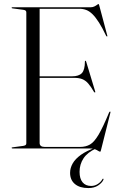

<svg xmlns="http://www.w3.org/2000/svg" viewBox="-20 -736 594 952"><path d="M157.5 -357.5H336.5Q371 -357.5 386 -373.5Q401 -389.5 401 -431Q401 -433 401.5 -433.8Q402 -434.5 403 -434.5Q406 -435.5 407.5 -429.5L452 -282.5Q453 -280 452.5 -278.8Q452 -277.5 451 -277.5Q450 -277.5 449 -278Q448 -278.5 446.5 -279.5Q430.5 -307.5 417 -322.5Q403.5 -337.5 387.5 -343.8Q371.5 -350 347.5 -350H157.5ZM37.5 -697.5Q37.5 -698.5 38.5 -699.2Q39.5 -700 41.5 -700H430Q439.5 -700 447.8 -704Q456 -708 461.2 -712Q466.5 -716 468 -716Q469.5 -716 470.2 -714.8Q471 -713.5 472.5 -707.5L512 -559.5Q513 -557.5 512.5 -556.5Q512 -555.5 510.5 -555Q510 -555 509 -555.5Q508 -556 506.5 -558Q487.5 -598 470.8 -624.2Q454 -650.5 438.8 -665.5Q423.5 -680.5 407.8 -686.5Q392 -692.5 373.5 -692.5H176.5V-27Q176.5 -17.5 182.8 -12.5Q189 -7.5 201 -7.5H377Q405.5 -7.5 426.2 -19.5Q447 -31.5 468.8 -68.2Q490.5 -105 521 -178.5Q522.5 -180.5 523.5 -181.8Q524.5 -183 526 -182.5Q527.5 -182.5 527.8 -180.8Q528 -179 527 -176L481 7Q479.5 12.5 478.8 14.2Q478 16 476.5 16Q472.5 16 466.8 12Q461 8 450.8 4Q440.5 0 422.5 0H41.5Q39.5 0 38.5 -1Q37.5 -2 37.5 -2.5Q37.5 -5 42 -5.5L94.5 -12.5Q103 -14 106.8 -16.8Q110.5 -19.5 110.5 -25.5V-674.5Q110.5 -680.5 106.8 -683.5Q103 -686.5 94.5 -687.5L42 -694.5Q37.5 -695 37.5 -697.5ZM455 -4.5 457.5 -0.5Q413.5 19.5 394 49.2Q374.5 79 374.5 116Q374.5 150 389.5 168Q404.5 186 432 186Q450 186 465 176.2Q480 166.5 487.5 153Q488.5 151 489.5 150.2Q490.5 149.5 492 150Q493 150.5 493.2 152Q493.5 153.5 492.5 156Q485.5 171 466.2 183.8Q447 196.5 418 196.5Q375.5 196.5 351.5 176.5Q327.5 156.5 327.5 121Q327.5 97 340.5 74.2Q353.5 51.5 381.5 31.5Q409.5 11.5 455 -4.5Z"/></svg>

Font: Fraunces 120pt Light
Style: Regular
Weight: 300
Version: Version 1.000;[b76b70a41]